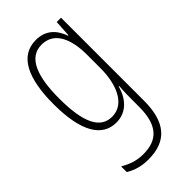

<svg xmlns="http://www.w3.org/2000/svg" viewBox="-241 -605 913 913"><g transform="rotate(-45 215.0 -148.5)"><path d="M201 -539C94 -539 45 -437 45 -263C45 -78 100 10 195 10C263 10 306 -38 324 -104H327C324 -65 324 -37 324 -8V33C324 156 275 207 179 207C135 207 101 195 63 173V211C97 232 135 242 179 242C305 242 361 169 361 29V-529H332L327 -445H324C306 -496 271 -539 201 -539ZM205 -504C290 -504 324 -423 324 -317V-226C324 -125 289 -24 200 -24C122 -24 83 -99 83 -263C83 -409 116 -504 205 -504Z"/></g></svg>

Font: Noto Sans Lao UI ExtCond ExtLt
Style: Regular
Weight: 200
Width: 2
Designer: Monotype Design Team
Foundry: Monotype Imaging Inc.
Version: Version 2.000